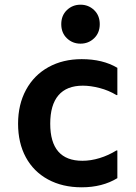

<svg xmlns="http://www.w3.org/2000/svg" viewBox="-20 -786 580 818"><path d="M57 -259Q57 -341 91 -403.5Q125 -466 186.5 -500Q248 -534 328 -534Q418 -534 480 -497V-381H476Q443 -401 404.5 -411Q366 -421 333 -421Q264 -421 229 -380Q194 -339 194 -259Q194 -101 331 -101Q367 -101 404.5 -112.5Q442 -124 476 -145H480V-27Q416 12 328 12Q246 12 184.5 -21.5Q123 -55 90 -116Q57 -177 57 -259ZM241 -683Q241 -720 265 -743Q289 -766 323 -766Q357 -766 381 -743Q405 -720 405 -683Q405 -646 381 -623Q357 -600 323 -600Q289 -600 265 -623Q241 -646 241 -683Z"/></svg>

Font: AmikoBold
Style: Bold
Weight: 700
Designer: Pablo Impallari, Rodrigo Fuenzalida, Andres Torresi
Foundry: Impallari Type
Version: Version 1.000; ttfautohint (v1.3)